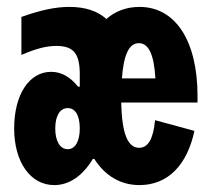

<svg xmlns="http://www.w3.org/2000/svg" viewBox="-20 -528 611 556"><path d="M140 -156C140 -193 154 -215 176 -215C198 -215 211 -194 211 -156C211 -119 198 -96 176 -96C154 -96 140 -119 140 -156ZM21 -156C21 -59 68 8 137 8C180 8 219 -18 249 -68H253C284 -19 329 8 384 8C466 8 522 -50 543 -149L429 -180C424 -126 409 -100 383 -100C349 -100 333 -143 331 -231H552V-250C552 -410 488 -508 384 -508C347 -508 314 -496 288 -473C263 -496 227 -508 181 -508C141 -508 98 -499 42 -479V-369C84 -387 114 -395 143 -395C193 -395 211 -373 211 -313V-282V-277H206C183 -306 157 -320 128 -320C65 -320 21 -255 21 -156ZM333 -301C338 -368 353 -403 382 -403C411 -403 426 -369 430 -301Z"/></svg>

Font: Jakob Semi-Condensed
Style: Regular
Weight: 400
Width: 4
Designer: Alan Madić
Foundry: X Cicéro
Version: Version 1.000;Glyphs 3.1.2 (3151)